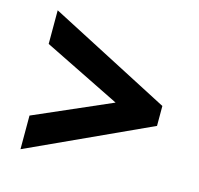

<svg xmlns="http://www.w3.org/2000/svg" viewBox="-84 -695 745 717"><g transform="rotate(15 288.5 -336.5)"><path d="M54 -198 352 -328 54 -475V-605L524 -361V-284L54 -68Z"/></g></svg>

Font: Noto Sans Devanagari ExtraBold
Style: Regular
Weight: 800
Version: Version 2.003